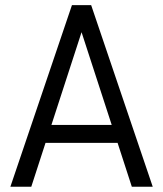

<svg xmlns="http://www.w3.org/2000/svg" viewBox="-20 -711 621 731"><path d="M253.9 -691.4H327.1L561.5 0H481.9L427.7 -167H153.3L99.1 0H19.5ZM405.3 -235.4 290.5 -588.4 175.8 -235.4Z"/></svg>

Font: Gidole
Style: Regular
Weight: 400
Version: Version 2.100; ttfautohint (v1.8.4.7-5d5b)